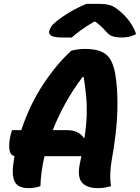

<svg xmlns="http://www.w3.org/2000/svg" viewBox="-20 -963 724 993"><path d="M189 0Q159 10 128 10Q72 10 55.5 -25Q39 -60 51 -131Q53 -143 55 -156Q32 -160 28.5 -193Q25 -226 35 -265L42 -290H90Q134 -422 203.5 -527Q273 -632 349 -701Q365 -705 382 -707.5Q399 -710 418 -710Q473 -710 504.5 -696Q536 -682 552 -653.5Q568 -625 576 -581Q590 -500 587 -390Q584 -280 558 -136Q552 -103 550.5 -69Q549 -35 554 0Q538 4 523.5 7Q509 10 487 10Q429 10 404 -19Q379 -48 393 -117Q397 -137 401 -155H210Q200 -112 195 -73Q190 -34 189 0ZM326 -290Q358 -290 380 -279Q402 -268 413 -250L417 -251Q427 -317 428.5 -368Q430 -419 425.5 -465.5Q421 -512 413 -564L407 -565Q354 -494 316 -424.5Q278 -355 253 -290ZM427 -943H491Q526 -943 548 -936.5Q570 -930 594 -910Q659 -858 684 -787Q652 -769 610 -769Q585 -769 566.5 -774Q548 -779 534 -794Q522 -808 509 -821Q496 -834 473 -851H467Q424 -826 396.5 -805.5Q369 -785 351 -769H306Q262 -769 247 -777.5Q232 -786 234 -800Q236 -811 244 -824Q252 -837 271 -852Q340 -907 427 -943Z"/></svg>

Font: Recursive Sn Csl St XBd
Style: Italic
Weight: 800
Italic angle: -15°
Version: Version 1.079;hotconv 1.0.112;makeotfexe 2.5.65598; ttfautoh